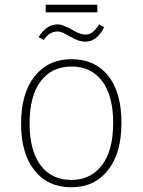

<svg xmlns="http://www.w3.org/2000/svg" viewBox="-20 -781 602 811"><path d="M493 -262Q493 -134 436 -62Q379 10 281 10Q182 10 125.5 -61.5Q69 -133 69 -259Q69 -387 126.5 -459Q184 -531 282 -531Q381 -531 437 -461Q493 -391 493 -262ZM105 -259Q105 -145 151.5 -83Q198 -21 281 -21Q363 -21 410.5 -83Q458 -145 458 -262Q458 -377 411.5 -438.5Q365 -500 282 -500Q199 -500 152 -438Q105 -376 105 -259ZM270 -630Q267 -631 257 -637Q247 -643 238.5 -645.5Q230 -648 223 -648Q206 -648 192.5 -640Q179 -632 164 -612L143 -624Q176 -678 223 -678Q235 -678 246.5 -673.5Q258 -669 268.5 -664Q279 -659 282 -657Q300 -646 314 -640.5Q328 -635 341 -635Q357 -635 370 -644.5Q383 -654 399 -678L420 -666Q389 -605 341 -605Q323 -605 307 -611.5Q291 -618 270 -630ZM173 -729V-761H391V-729Z"/></svg>

Font: FiraGO UltraLight
Style: Regular
Weight: 200
Designer: bBox Type
Foundry: bBox Type GmbH
Version: Version 1.001